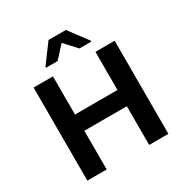

<svg xmlns="http://www.w3.org/2000/svg" viewBox="-201 -1067 1185 1229"><g transform="rotate(-30 391.5 -452.0)"><path d="M92 0V-688H235V-406H549V-688H691V0H549V-286H235V0ZM224 -758V-765L327 -904H455L559 -765V-758H471L390 -846L310 -758Z"/></g></svg>

Font: Saira SemiExpanded SemiBold
Style: Regular
Weight: 600
Width: 6
Designer: Hector Gatti with collaboration of the Omnibus-Type team
Foundry: Omnibus-Type
Version: Version 1.101